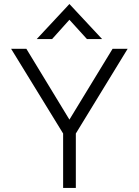

<svg xmlns="http://www.w3.org/2000/svg" viewBox="-20 -932 688 952"><path d="M162.1 -738.3 324.2 -912.1 486.3 -738.3H411.1L324.2 -834L238.3 -738.3ZM293 0V-270L35.2 -689.9H110.8L324.2 -338.9L538.1 -689.9H612.8L356 -270V0Z"/></svg>

Font: HK Grotesk Light
Style: Regular
Weight: 300
Designer: Alfredo Marco Pradil and Stefan Peev
Foundry: Hanken Design Co.
Version: Version 1.045;PS 001.045;hotconv 1.0.88;makeotf.lib2.5.64775